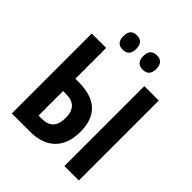

<svg xmlns="http://www.w3.org/2000/svg" viewBox="-243 -1061 1213 1213"><g transform="rotate(45 364.0 -454.0)"><path d="M454 -780Q512 -780 512 -844Q512 -908 454 -908Q396 -908 396 -844Q396 -780 454 -780ZM275 -780Q333 -780 333 -844Q333 -908 275 -908Q218 -908 218 -844Q218 -780 275 -780ZM664 0V-714H535V0ZM228 0Q336 0 395 -58Q454 -116 454 -224Q454 -439 222 -439H194V-714H65V0ZM194 -329H223Q326 -329 326 -221Q326 -110 224 -110H194Z"/></g></svg>

Font: Noto Sans UI Condensed
Style: Bold
Weight: 700
Width: 3
Designer: Monotype Design Team
Foundry: Monotype Imaging Inc.
Version: 1.001